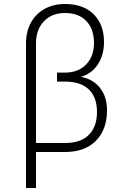

<svg xmlns="http://www.w3.org/2000/svg" viewBox="-20 -760 640 960"><path d="M110 180V-543Q110 -602 134.5 -646.5Q159 -691 203 -715.5Q247 -740 305 -740Q397 -740 448.5 -688.5Q500 -637 500 -550Q500 -484 468.5 -437Q437 -390 384 -376Q446 -364 480.5 -320Q515 -276 515 -208Q515 -112 459.5 -56Q404 0 305 0H160V180ZM160 -45H305Q384 -45 424.5 -86Q465 -127 465 -200Q465 -273 424.5 -312.5Q384 -352 305 -352H265V-397H305Q372 -397 411 -438Q450 -479 450 -545Q450 -614 412 -654.5Q374 -695 305 -695Q239 -695 199.5 -653.5Q160 -612 160 -543Z"/></svg>

Font: NKDuy Mono Thin
Style: Regular
Weight: 100
Monospace: yes
Designer: NKDuy
Foundry: NKDuy
Version: Version 2.251; ttfautohint (v1.8.4.7-5d5b)